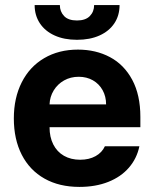

<svg xmlns="http://www.w3.org/2000/svg" viewBox="-20 -735 614 766"><path d="M35.2 -262.7Q35.2 -344.2 66.7 -406.5Q98.1 -468.8 156.2 -502.9Q214.4 -537.1 291 -537.1Q362.3 -537.1 418.7 -507.1Q475.1 -477.1 507.6 -416.5Q540 -356 540 -268.6V-227.5H177.7Q177.7 -188 192.6 -158.7Q207.5 -129.4 235.1 -113.5Q262.7 -97.7 299.8 -97.7Q335.4 -97.7 361.3 -112.1Q387.2 -126.5 398.4 -151.4H536.1Q525.9 -102.5 494.1 -65.9Q462.4 -29.3 411.9 -9.3Q361.3 10.7 296.9 10.7Q216.3 10.7 157.5 -22.5Q98.6 -55.7 66.9 -117.4Q35.2 -179.2 35.2 -262.7ZM403.3 -318.4Q403.3 -350.1 389.4 -375.2Q375.5 -400.4 350.6 -414.6Q325.7 -428.7 293.9 -428.7Q261.7 -428.7 235.6 -414.1Q209.5 -399.4 194.1 -374Q178.7 -348.6 177.7 -318.4ZM287.1 -576.2Q235.8 -576.2 197.8 -593.5Q159.7 -610.8 138.9 -642.3Q118.2 -673.8 118.2 -714.8H218.8Q218.8 -689 235.6 -671.1Q252.4 -653.3 287.1 -653.3Q321.3 -653.3 338.4 -670.9Q355.5 -688.5 355.5 -714.8H457Q457 -673.3 436.3 -642.1Q415.5 -610.8 377.2 -593.5Q338.9 -576.2 287.1 -576.2Z"/></svg>

Font: Pretendard Std
Style: Bold
Weight: 700
Designer: Base glyphs from Inter by Rasmus Andersson; Hangeul glyphs from Noto Sans CJK(Source Han Sans) by Jang Soo-young and Kan
Foundry: Kil Hyung-jin
Version: Version 1.309